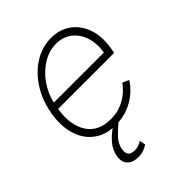

<svg xmlns="http://www.w3.org/2000/svg" viewBox="-215 -675 1009 1009"><g transform="rotate(-45 289.5 -170.0)"><path d="M255.7 11.4Q181.8 11.4 133.2 -25.2Q84.5 -61.8 65.3 -125.4Q46.2 -188.9 59.7 -270.2Q73.2 -351.9 113.6 -415.8Q154.1 -479.8 212.9 -516.7Q271.7 -553.6 339.1 -553.6Q400.2 -553.6 446.6 -521.5Q492.9 -489.3 514.4 -430.2Q535.9 -371.1 522.4 -290.1L517.4 -263.1H100.9Q84.5 -158.7 125.4 -93.7Q166.2 -28.8 261 -28.8Q305.4 -28.8 340 -43.9Q374.6 -58.9 399.1 -80.6Q423.7 -102.3 437.1 -122.5L473 -106.5Q456.7 -79.2 426.1 -51.8Q395.6 -24.5 352.6 -6.6Q309.7 11.4 255.7 11.4ZM108.7 -302.6H480.5Q490.4 -361.5 474.8 -409.3Q459.2 -457 423.1 -485.1Q387.1 -513.1 334.9 -513.1Q283.7 -513.1 237 -484.7Q190.3 -456.3 156.2 -408.6Q122.2 -360.8 108.7 -302.6ZM220.5 214.8Q181.1 214.8 159.1 193Q137.1 171.2 144.5 128.2Q151.3 89.8 181.1 56.3Q210.9 22.7 262.8 -9.9L288.7 0Q248.9 32.3 221.4 61.1Q193.9 89.8 188.9 124.6Q185 151.6 195.7 163.9Q206.3 176.1 233.3 176.1Q249.6 176.1 261.9 171.3Q274.1 166.5 285.9 159.1L292.3 192.8Q276.3 202.8 259.1 208.8Q241.8 214.8 220.5 214.8Z"/></g></svg>

Font: Inter Extra Light  BETA
Style: Italic
Weight: 200
Italic angle: 9.39999°
Designer: Rasmus Andersson
Foundry: rsms
Version: Version 3.011;git-f93a4a705